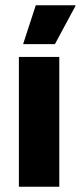

<svg xmlns="http://www.w3.org/2000/svg" viewBox="-20 -707 306 727"><path d="M204.5 0H51.5V-491.5H204.5ZM68 -541.5 115.5 -687H266V-685L188 -540H68Z"/></svg>

Font: Anek Kannada Medium
Style: Bold
Weight: 700
Version: Version 1.003